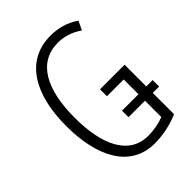

<svg xmlns="http://www.w3.org/2000/svg" viewBox="-213 -827 939 939"><g transform="rotate(-45 257.0 -357.0)"><path d="M297 10C352 10 412 -2 464 -25V-172H508V-217H464V-367H294V-319H410V-217H296V-172H410V-59C379 -47 340 -39 301 -39C165 -39 108 -173 108 -356C108 -552 173 -674 309 -674C350 -674 392 -663 435 -633L457 -679C410 -711 361 -724 308 -724C134 -724 50 -573 50 -357C50 -146 127 10 297 10Z"/></g></svg>

Font: Noto Sans Display Condensed Light
Style: Regular
Weight: 300
Width: 3
Designer: Monotype Design Team
Foundry: Monotype Imaging Inc.
Version: Version 1.900